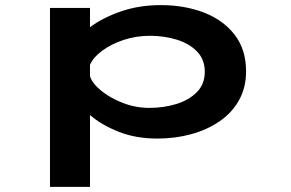

<svg xmlns="http://www.w3.org/2000/svg" viewBox="-20 -531 1140 751"><path d="M175.5 200V-500H332V-424.5Q381 -461.5 452.5 -486.2Q524 -511 608.5 -511Q702 -511 777.8 -481.8Q853.5 -452.5 898 -394.8Q942.5 -337 942.5 -252Q942.5 -188.5 915 -139.2Q887.5 -90 839.2 -56.8Q791 -23.5 728.2 -6.2Q665.5 11 595.5 11Q511.5 11 444.5 -15.5Q377.5 -42 332 -81V200ZM566 -391Q512.5 -391 463.5 -374.8Q414.5 -358.5 379.5 -332.5Q344.5 -306.5 332 -277.5V-233Q340.5 -205 375.8 -176.2Q411 -147.5 461 -128.2Q511 -109 563.5 -109Q620 -109 669.8 -124.2Q719.5 -139.5 750.2 -170.8Q781 -202 781 -250.5Q781 -298.5 750.5 -329.8Q720 -361 671 -376Q622 -391 566 -391Z"/></svg>

Font: Trispace Expanded SemiBold
Style: Regular
Weight: 600
Width: 7
Designer: Tyler Finck
Foundry: Etcetera Type Company
Version: Version 1.210; ttfautohint (v1.8.3)